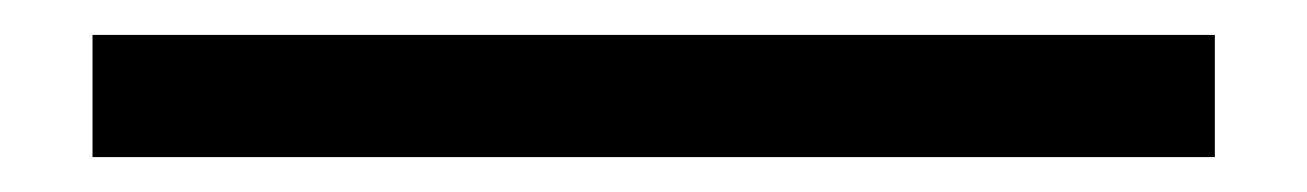

<svg xmlns="http://www.w3.org/2000/svg" viewBox="-20 50 749 110"><path d="M33 140V70H676V140Z"/></svg>

Font: Alumni Sans ExtraBold
Style: Regular
Weight: 800
Designer: Robert E. Leuschke
Foundry: Robert E. Leuschke
Version: Version 1.018